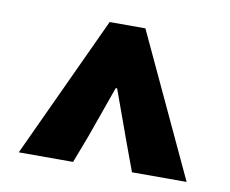

<svg xmlns="http://www.w3.org/2000/svg" viewBox="-54 -826 631 527"><g transform="rotate(10 262.0 -562.0)"><path d="M28.3 -364.3 211.9 -759.8H311.5L496.1 -364.3H343.8L316.4 -438.5L263.7 -584H259.8L208 -438.5L179.7 -364.3Z"/></g></svg>

Font: Reddit Sans Black
Style: Regular
Weight: 900
Version: Version 1.014